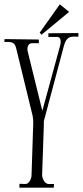

<svg xmlns="http://www.w3.org/2000/svg" viewBox="-22 -856 383 889"><path d="M174 -343 106 -619C105 -623 105 -626 105 -629C105 -644 112 -656 127 -656H158V-673L-1 -675L-2 -662C27 -662 46 -664 53 -632L129 -320C131 -310 132 -299 132 -288L124 -44C124 -30 113 -4 96 -4L68 -5V13H227L228 -4H203C185 -4 173 -30 173 -46L181 -278V-295L274 -644C288 -695 314 -686 341 -686V-703L202 -702V-685H241C255 -686 259 -674 259 -663C259 -657 258 -652 257 -647ZM162 -705 170 -695 298 -801 255 -836Z"/></svg>

Font: Bigelow Rules
Style: Regular
Weight: 400
Designer: Astigmatic (AOETI)
Foundry: Astigmatic (AOETI)
Version: Version 1.000